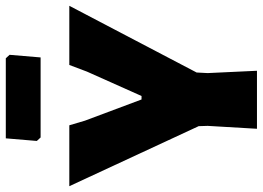

<svg xmlns="http://www.w3.org/2000/svg" viewBox="-150 -764 906 662"><g transform="rotate(-90 303.0 -433.0)"><path d="M433 -866 445 -853 436 -746H160L148 -759L157 -866ZM614 -647 384 -208 382 -170 390 0H190L200 -170L199 -201L-8 -647H202L218 -593L291 -398H303L387 -586L410 -647Z"/></g></svg>

Font: Alegreya Sans Black
Style: Regular
Weight: 900
Designer: Juan Pablo del Peral
Foundry: Huerta Tipografica
Version: Version 2.007